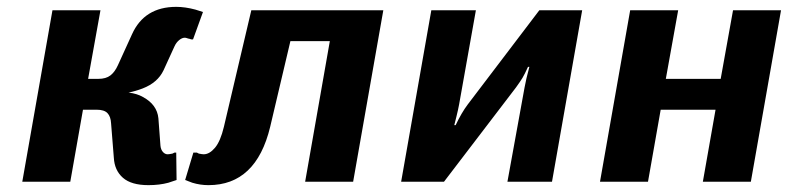

<svg xmlns="http://www.w3.org/2000/svg" viewBox="-20 -530 2305 560"><path d="M312 -70 304 -170Q303 -190 293.5 -200Q284 -210 262 -210H222L185 0H45L133 -500H273L237 -300H267Q289 -300 302 -310Q315 -320 324 -340L365 -430Q401 -510 494 -510Q520 -510 550 -502L572 -495L543 -415H538L532 -417Q530 -417 526 -418.5Q522 -420 519 -420Q511 -420 502.5 -413Q494 -406 489 -395L457 -325Q440 -289 396 -272Q375 -264 355 -260Q380 -257 397 -247Q438 -225 442 -185L448 -105Q449 -94 455 -87Q461 -80 469 -80Q473 -80 483 -82L489 -85H494L495 -5Q495 -5 471 3Q445 10 413 10Q363 10 338.5 -11.5Q314 -33 312 -70Z M541 3 520 -5 544 -85H554L560 -82Q570 -80 574 -80Q591 -80 607 -99Q623 -118 633 -160L713 -500H1098L1010 0H870L942 -410H827L768 -160Q727 10 588 10Q564 10 541 3Z M1238 -500H1368L1319 -225Q1316 -209 1311.5 -191Q1307 -173 1305 -165H1309Q1326 -201 1344 -225L1553 -500H1678L1590 0H1460L1510 -275Q1514 -298 1524 -335H1520Q1510 -313 1504 -303Q1498 -293 1485 -275L1275 0H1150Z M1730 0 1818 -500H1958L1922 -300H2082L2118 -500H2258L2170 0H2030L2067 -210H1907L1870 0Z"/></svg>

Font: Scada
Style: Bold Italic
Weight: 700
Italic angle: -10°
Version: Version 4.000